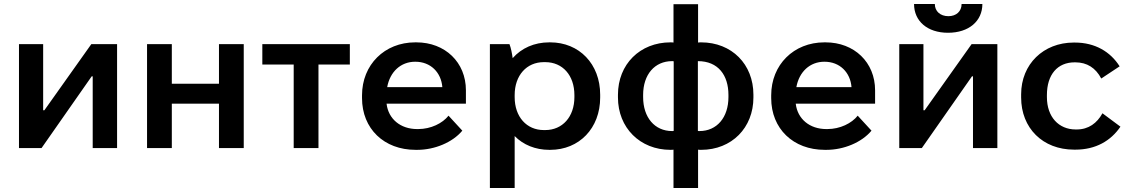

<svg xmlns="http://www.w3.org/2000/svg" viewBox="-20 -741 5652 961"><path d="M75 0H188L439 -359H444V0H566V-520H437L202 -189H196V-520H75Z M716 0H840V-222H1076V0H1200V-520H1076V-322H840V-520H716Z M1450 0H1574V-418H1731V-520H1293V-418H1450Z M2060 9H2069C2155 9 2245 -28 2294 -87L2225 -162C2195 -124 2137 -95 2073 -95H2068C1984 -95 1924 -146 1915 -221V-222H2312V-289C2312 -429 2208 -529 2064 -529H2058C1905 -529 1792 -417 1792 -264V-250C1792 -97 1902 9 2060 9ZM1918 -305C1932 -382 1986 -432 2058 -432H2059C2135 -432 2188 -379 2194 -305Z M2432 200H2556V-60C2599 -16 2660 9 2729 9H2734C2879 9 2984 -99 2984 -253V-267C2984 -421 2879 -529 2734 -529H2729C2654 -529 2590 -500 2546 -450C2543 -473 2537 -503 2530 -520H2432ZM2702 -90C2616 -90 2556 -156 2556 -255V-265C2556 -364 2616 -430 2702 -430H2709C2796 -430 2855 -364 2855 -265V-255C2855 -156 2795 -90 2709 -90Z M3351 -720V-528C3346 -529 3342 -529 3336 -529C3183 -529 3073 -419 3073 -267V-253C3073 -102 3183 9 3336 9C3343 9 3346 9 3351 8V200H3474V8C3478 9 3483 9 3489 9C3643 9 3751 -102 3751 -253V-267C3751 -419 3643 -529 3489 -529C3485 -529 3479 -529 3474 -528V-720ZM3199 -266C3199 -368 3257 -435 3344 -435C3347 -435 3349 -435 3352 -434V-86C3349 -85 3347 -85 3344 -85C3257 -85 3199 -153 3199 -255ZM3626 -266V-255C3626 -153 3568 -85 3481 -85C3478 -85 3475 -85 3473 -86V-435C3575 -435 3626 -364 3626 -266Z M4108 9H4117C4203 9 4293 -28 4342 -87L4273 -162C4243 -124 4185 -95 4121 -95H4116C4032 -95 3972 -146 3963 -221V-222H4360V-289C4360 -429 4256 -529 4112 -529H4106C3953 -529 3840 -417 3840 -264V-250C3840 -97 3950 9 4108 9ZM3966 -305C3980 -382 4034 -432 4106 -432H4107C4183 -432 4236 -379 4242 -305Z M4555 -721C4555 -635 4622 -577 4725 -577C4829 -577 4897 -635 4897 -721H4793C4793 -684 4766 -660 4727 -660C4687 -660 4659 -684 4659 -721ZM4481 0H4594L4845 -359H4850V0H4972V-520H4843L4608 -189H4602V-520H4481Z M5356 8H5363C5464 8 5540 -36 5588 -107L5498 -174C5471 -125 5429 -93 5369 -93H5364C5279 -93 5220 -156 5220 -255V-265C5220 -368 5273 -429 5359 -429H5362C5421 -429 5464 -401 5492 -348L5584 -409C5538 -482 5461 -528 5360 -528H5354C5203 -528 5091 -420 5091 -269V-253C5091 -100 5199 8 5356 8Z"/></svg>

Font: Fixel Display SemiBold
Style: Regular
Weight: 600
Designer: AlfaBravo + MacPaw
Foundry: Kyrylo Tkachov, Marchela Mozhyna, Serhii Makarenko, Maria Weinstein, Zakhar Kryvoshyya
Version: Version 1.211